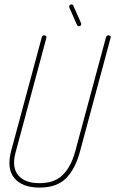

<svg xmlns="http://www.w3.org/2000/svg" viewBox="-20 -850 522 870"><path d="M159 0Q81 0 45 -43Q9 -86 31 -168L169 -680Q172 -690 180 -690Q185 -690 188.5 -687Q192 -684 190 -678L50 -157Q33 -92 62.5 -56Q92 -20 159 -20Q226 -20 263.5 -56.5Q301 -93 320 -161L460 -680Q463 -690 471 -690Q476 -690 479.5 -687Q483 -684 481 -678L342 -162Q321 -84 279 -42Q237 0 159 0ZM338 -731Q331 -731 328 -739L295 -814Q292 -822 295.5 -826Q299 -830 303 -830Q310 -830 313 -823L346 -748Q350 -740 346.5 -735.5Q343 -731 338 -731Z"/></svg>

Font: Zen Loop
Style: Italic
Weight: 400
Italic angle: -15°
Designer: Yoshimichi Ohira
Foundry: A-1 Corp ZenFonts
Version: Version 1.000; ttfautohint (v1.8.3)